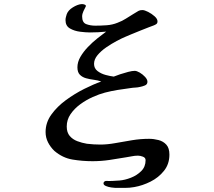

<svg xmlns="http://www.w3.org/2000/svg" viewBox="-20 -791 1040 935"><path d="M805 -38Q805 8 778.5 41Q752 74 713 93.5Q674 113 634 120Q612 124 588 124Q564 124 542 124Q537 124 522.5 122Q508 120 496 115Q484 110 484 102Q484 96 488.5 93Q493 90 497 90Q512 91 529.5 90Q547 89 562 88Q588 86 617.5 74.5Q647 63 668 42Q689 21 689 -11Q689 -23 676 -28Q663 -33 652 -33Q637 -33 622.5 -30Q608 -27 594 -25Q554 -18 513 -12Q472 -6 431 -6Q381 -6 333 -14Q285 -22 245 -56Q226 -74 214 -97.5Q202 -121 202 -148Q202 -194 230 -233Q258 -272 301 -303.5Q344 -335 390 -358Q436 -381 473 -394Q457 -400 437 -402.5Q417 -405 399 -410Q381 -415 369 -427Q357 -439 357 -463Q357 -489 371.5 -514Q386 -539 408 -562Q430 -585 454 -604Q478 -623 497 -637Q478 -635 458 -634Q438 -633 418 -633Q398 -633 370 -636.5Q342 -640 320.5 -652.5Q299 -665 299 -693Q299 -701 301 -708Q303 -715 305 -722Q312 -741 334.5 -755Q357 -769 376 -771Q384 -772 392.5 -768.5Q401 -765 397 -758Q393 -751 386.5 -737Q380 -723 380 -711Q380 -681 400 -673.5Q420 -666 444 -666Q471 -666 499 -668Q527 -670 552 -680Q576 -689 593.5 -700.5Q611 -712 628 -722Q647 -734 654.5 -738Q662 -742 673 -742Q684 -742 701.5 -733Q719 -724 733 -711.5Q747 -699 747 -687Q747 -678 741.5 -674Q736 -670 728 -667Q722 -665 704 -658Q686 -651 663.5 -642Q641 -633 620.5 -624.5Q600 -616 591 -612Q574 -605 548.5 -591.5Q523 -578 497.5 -560.5Q472 -543 455 -522.5Q438 -502 438 -480Q438 -458 455 -445Q472 -432 494.5 -426Q517 -420 534 -418Q546 -423 565.5 -429.5Q585 -436 604.5 -441Q624 -446 636 -446Q646 -446 660.5 -437.5Q675 -429 686.5 -416.5Q698 -404 698 -393Q698 -380 686 -375Q674 -370 663 -368Q651 -365 639 -364.5Q627 -364 615 -362Q584 -358 553 -353Q522 -348 491 -340Q464 -333 431.5 -318.5Q399 -304 370.5 -283Q342 -262 323.5 -235Q305 -208 305 -175Q305 -146 319.5 -129Q334 -112 356.5 -103.5Q379 -95 403 -91Q419 -89 436 -88Q453 -87 469 -87Q502 -87 541 -94Q580 -101 622 -108Q664 -115 706 -115Q729 -115 752 -109Q775 -103 790 -86.5Q805 -70 805 -38Z"/></svg>

Font: Kaisei Tokumin ExtraBold
Style: Regular
Weight: 800
Designer: Font-Kai, 金井和夫
Foundry: KAZUO KANAI
Version: Version 5.003